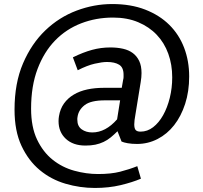

<svg xmlns="http://www.w3.org/2000/svg" viewBox="-20 -712 1005 951"><path d="M562 -62Q545 -45 528.5 -31.5Q512 -18 493 -9Q474 0 452.5 4.5Q431 9 403 9Q342 9 306 -24.5Q270 -58 270 -112Q270 -118 270.5 -124Q271 -130 272 -136Q278 -173 297 -199.5Q316 -226 345.5 -243.5Q375 -261 412.5 -269Q450 -277 493 -277H583L590 -317Q592 -324 592 -330.5Q592 -337 592 -342Q592 -378 570 -391.5Q548 -405 510 -405Q486 -405 449 -396.5Q412 -388 365 -364L341 -428Q392 -453 436 -465Q480 -477 527 -477Q561 -477 589.5 -470.5Q618 -464 638 -449Q658 -434 669.5 -410Q681 -386 681 -350Q681 -340 680 -329Q679 -318 677 -306L651 -146Q645 -114 645 -96Q645 -76 652 -68Q659 -60 676 -60Q710 -60 738.5 -82Q767 -104 788 -141.5Q809 -179 821 -227.5Q833 -276 833 -329Q833 -392 813.5 -446Q794 -500 756.5 -539.5Q719 -579 664.5 -602Q610 -625 540 -625Q456 -625 382 -596.5Q308 -568 253 -511.5Q198 -455 166 -370.5Q134 -286 134 -174Q134 -83 163.5 -21Q193 41 240.5 79Q288 117 347.5 133.5Q407 150 466 150Q530 150 575 138.5Q620 127 660 111L678 173Q636 191 577.5 205Q519 219 450 219Q376 219 304.5 198Q233 177 177 130.5Q121 84 86.5 10.5Q52 -63 52 -169Q52 -300 94 -398Q136 -496 204.5 -561.5Q273 -627 359.5 -659.5Q446 -692 536 -692Q628 -692 699 -664.5Q770 -637 818.5 -589Q867 -541 892 -475.5Q917 -410 917 -333Q917 -259 897 -197.5Q877 -136 842.5 -92Q808 -48 760.5 -23.5Q713 1 659 1Q633 1 613 -2.5Q593 -6 582 -11ZM575 -215H500Q430 -215 399.5 -191.5Q369 -168 364 -133Q363 -129 363 -125.5Q363 -122 363 -119Q363 -87 384.5 -71.5Q406 -56 437 -56Q503 -56 560 -121Z"/></svg>

Font: Mukta Mahee
Style: Regular
Weight: 400
Designer: Shuchita Grover, Noopur Datye, Girish Dalvi, Yashodeep Gholap
Foundry: Ek Type
Version: Version 2.538;PS 1.000;hotconv 16.6.51;makeotf.lib2.5.65220;